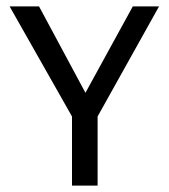

<svg xmlns="http://www.w3.org/2000/svg" viewBox="-20 -580 527 600"><path d="M477 -560 285 -216V0H205V-216L10 -560H102L247 -290L395 -560Z"/></svg>

Font: Carrois Gothic SC
Style: Regular
Weight: 400
Designer: Ralph du Carrois
Foundry: Ralph du Carrois
Version: Version 1.002